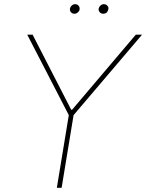

<svg xmlns="http://www.w3.org/2000/svg" viewBox="-20 -892 695 912"><path d="M109.4 -727.3H134.9L318.2 -370.7H322.4L625 -727.3H654.8L329.5 -345.2L272.7 0H250L306.8 -345.2ZM470.2 -826.7Q459.5 -826.7 453.1 -834.7Q446.7 -842.7 448.9 -852.3Q450.6 -859.7 457.6 -865.9Q464.5 -872.2 473 -872.2Q483.7 -872.2 490.4 -864.5Q497.2 -856.9 494.3 -846.6Q489.3 -826.7 470.2 -826.7ZM333.8 -826.7Q323.2 -826.7 316.8 -834.2Q310.4 -841.6 312.5 -852.3Q314.3 -860.1 321.2 -866.1Q328.1 -872.2 336.6 -872.2Q347.3 -872.2 353.5 -864.7Q359.7 -857.2 358 -846.6Q356.9 -839.1 349.6 -832.9Q342.3 -826.7 333.8 -826.7Z"/></svg>

Font: Inter Thin  BETA
Style: Italic
Weight: 100
Italic angle: -9.39999°
Designer: Rasmus Andersson
Foundry: rsms
Version: Version 3.011;git-f93a4a705